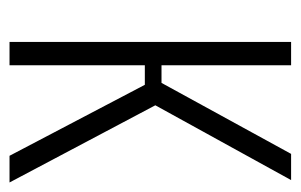

<svg xmlns="http://www.w3.org/2000/svg" viewBox="-134 -497 631 403"><g transform="rotate(90 181.5 -295.5)"><path d="M68 0V-591H117V-319H154L303 -591H358L201 -306L363 0H307L158 -284H117V0Z"/></g></svg>

Font: Alumni Sans Light
Style: Regular
Weight: 300
Version: Version 1.018